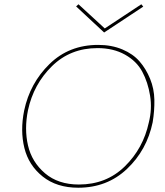

<svg xmlns="http://www.w3.org/2000/svg" viewBox="-20 -873 773 898"><path d="M650 -842 467 -721 336 -843 347 -853 470 -740 641 -853ZM439 -663Q502 -663 552 -642Q602 -621 632.5 -586Q663 -551 682 -504.5Q701 -458 702 -406.5Q703 -355 694 -301Q667 -171 574 -83Q481 5 346 5Q245 5 179.5 -47.5Q114 -100 94 -181Q74 -262 93 -356Q120 -484 211.5 -573.5Q303 -663 439 -663ZM676 -300Q692 -363 682 -425.5Q672 -488 645.5 -537.5Q619 -587 564.5 -617.5Q510 -648 436 -648Q309 -648 223 -563.5Q137 -479 111 -358Q93 -270 111 -192.5Q129 -115 190.5 -62.5Q252 -10 349 -10Q477 -10 563.5 -94.5Q650 -179 676 -300Z"/></svg>

Font: EauTestText Thin
Style: Italic
Weight: 250
Italic angle: -12°
Designer: Christian Thalmann (Catharsis Fonts)
Version: Version 0.001;PS 000.001;hotconv 1.0.88;makeotf.lib2.5.64775